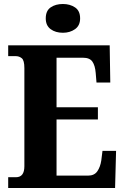

<svg xmlns="http://www.w3.org/2000/svg" viewBox="-20 -941 625 961"><path d="M21 0V-54H60Q102 -54 102 -109V-600Q102 -639 89 -649.5Q76 -660 59 -660H21V-714H529L532 -528H463L459 -576Q456 -613 442.5 -632.5Q429 -652 396 -652H263V-404H470V-343H263V-62H421Q452 -62 467 -83.5Q482 -105 487 -138L493 -186H561L556 0ZM295 -777Q258 -777 233.5 -795Q209 -813 209 -849Q209 -887 233.5 -904Q258 -921 295 -921Q330 -921 355.5 -904Q381 -887 381 -849Q381 -813 355.5 -795Q330 -777 295 -777Z"/></svg>

Font: Noto Serif Ethiopic Condensed ExtraBold
Style: Regular
Weight: 800
Width: 3
Designer: Monotype Design Team
Foundry: Monotype Imaging Inc.
Version: Version 2.102; ttfautohint (v1.8.4.7-5d5b)